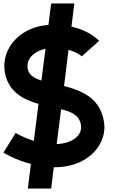

<svg xmlns="http://www.w3.org/2000/svg" viewBox="-20 -959 707 1118"><path d="M396 -804C507 -779 557 -721 557 -721L456 -631C456 -631 431 -654 379 -669L353 -458C468 -429 567 -380 586 -246C587 -237 588 -228 588 -219C588 -99 478 15 299 15H293L278 139H142L160 -4C66 -29 0 -70 0 -70L71 -185C71 -185 114 -158 177 -139L204 -354C110 -381 35 -425 11 -524C7 -540 5 -557 5 -574C5 -691 102 -802 262 -814L278 -939H413ZM336 -323 310 -120C392 -123 452 -163 452 -217V-228C443 -291 391 -309 336 -323ZM221 -490 245 -675C183 -662 140 -623 140 -576C140 -521 180 -504 221 -490Z"/></svg>

Font: MintSans
Style: Bold
Weight: 700
Version: Version 2.0